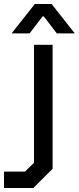

<svg xmlns="http://www.w3.org/2000/svg" viewBox="-78 -722 394 960"><path d="M-58 136H47L92 92V-498H185V122L89 218H-58ZM96 -702H180L296 -555H206L141 -640H135L70 -555H-20Z"/></svg>

Font: Chakra Petch Medium
Style: Regular
Weight: 500
Designer: Katatrad Aksorn Co.,Ltd.
Foundry: Cadson Demak Co.,Ltd.
Version: Version 1.000; ttfautohint (v1.6)